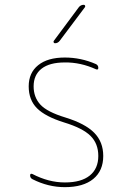

<svg xmlns="http://www.w3.org/2000/svg" viewBox="-20 -770 540 800"><path d="M209 -589.8Q205.1 -589.8 203.6 -593.3Q202.1 -596.7 204.1 -599.6L308.6 -740.2Q316.4 -750 329.1 -750Q333 -750 334.5 -746.6Q335.9 -743.2 334 -740.2L228.5 -599.6Q220.7 -589.8 209 -589.8ZM247.1 -259.8Q168.9 -284.2 134.3 -318.8Q99.6 -353.5 99.6 -410.2Q99.6 -466.8 139.2 -498.5Q178.7 -530.3 250 -530.3Q317.4 -530.3 379.9 -502.9Q389.6 -498 389.6 -487.3Q389.6 -477.5 379.9 -481.4Q315.4 -510.7 250 -509.8Q186.5 -509.8 153.3 -483.9Q120.1 -458 120.1 -410.2Q120.1 -365.2 147.9 -334.5Q175.8 -303.7 252.9 -280.3Q335 -254.9 372.6 -216.8Q410.2 -178.7 410.2 -120.1Q410.2 -58.6 368.7 -24.4Q327.1 9.8 250 9.8Q180.7 9.8 115.2 -23.4Q105.5 -28.3 105.5 -39.1Q105.5 -48.8 115.2 -44.9Q182.6 -9.8 250.5 -9.8Q318.4 -9.8 354 -38.6Q389.6 -67.4 389.6 -120.1Q389.6 -171.9 356.9 -204.1Q324.2 -236.3 247.1 -259.8Z"/></svg>

Font: Rounded-X Mgen+ 2m thin
Style: Regular
Weight: 100
Designer: [Source Han Sans]
Ryoko NISHIZUKA  (kana & ideographs); Paul D. Hunt (Latin, Greek & Cyrillic); Wenlong ZHANG  (bopomofo
Version: Version 1.059.20150602